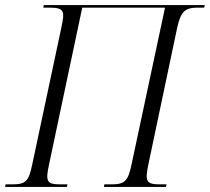

<svg xmlns="http://www.w3.org/2000/svg" viewBox="-38 -734 824 754"><path d="M-18 0H225L227 -10H200C145 -10 140 -21 155 -90L285 -704H610L479 -90C465 -23 453 -10 399 -10H372L370 0H614L616 -10H590C535 -10 531 -23 545 -90L658 -626C672 -689 689 -704 738 -704H764L766 -714H134L132 -704H156C217 -704 216 -689 203 -626L89 -90C75 -21 63 -10 9 -10H-16Z"/></svg>

Font: Noto Serif Display SemiCondensed Light
Style: Italic
Weight: 300
Width: 4
Italic angle: -12°
Designer: Monotype Design Team
Foundry: Monotype Imaging Inc.
Version: Version 2.009